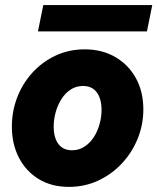

<svg xmlns="http://www.w3.org/2000/svg" viewBox="-20 -730 621 758"><path d="M252 7.8Q183.6 7.8 133.1 -22.9Q82.5 -53.7 54.7 -107.4Q26.9 -161.1 26.9 -230.5Q26.9 -291 48.1 -345.9Q69.3 -400.9 108.2 -443.4Q147 -485.8 199.5 -510.5Q252 -535.2 314.5 -535.2Q383.3 -535.2 435.5 -504.6Q487.8 -474.1 516.8 -420.9Q545.9 -367.7 545.9 -298.3Q545.9 -237.8 523.7 -182.9Q501.5 -127.9 461.4 -85Q421.4 -42 367.9 -17.1Q314.5 7.8 252 7.8ZM264.2 -136.7Q291.5 -136.7 313.2 -150.9Q335 -165 350.1 -188.2Q365.2 -211.4 373 -239.7Q380.9 -268.1 380.9 -296.4Q380.9 -325.2 372.6 -346.4Q364.3 -367.7 348.1 -379.2Q332 -390.6 308.1 -390.6Q280.8 -390.6 259 -376.5Q237.3 -362.3 222.4 -338.6Q207.5 -314.9 199.7 -286.6Q191.9 -258.3 191.9 -230Q191.9 -201.2 200.2 -180.2Q208.5 -159.2 224.6 -147.9Q240.7 -136.7 264.2 -136.7ZM129.9 -606 150.9 -710H581.1L560.1 -606Z"/></svg>

Font: Reddit Sans Black
Style: Italic
Weight: 900
Italic angle: -11.25°
Designer: Stephen Hutchings
Version: Version 1.013